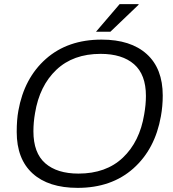

<svg xmlns="http://www.w3.org/2000/svg" viewBox="-20 -888 831 920"><path d="M439.9 -735.8 553.2 -868.2H644V-865.2L508.8 -735.8ZM352.1 12.2Q212.4 12.2 136.2 -56.9Q60.1 -126 60.1 -255.9Q60.1 -314 67.9 -356.9Q95.7 -513.7 200.2 -606Q304.7 -698.2 466.8 -698.2Q606.4 -698.2 683.1 -628.9Q759.8 -559.6 759.8 -430.2Q759.8 -379.4 751 -331.1Q723.1 -173.3 618.7 -80.6Q514.2 12.2 352.1 12.2ZM356 -56.2Q488.3 -56.2 568.8 -132.6Q649.4 -209 670.9 -339.8Q679.2 -386.7 679.2 -428.2Q679.2 -530.8 622.3 -580.3Q565.4 -629.9 461.9 -629.9Q330.6 -629.9 250 -553.5Q169.4 -477.1 147.9 -346.2Q140.1 -301.8 140.1 -258.8Q140.1 -155.3 196.8 -105.7Q253.4 -56.2 356 -56.2Z"/></svg>

Font: Archivo Light
Style: Italic
Weight: 300
Italic angle: -10°
Designer: Hector Gatti
Foundry: Omnibus-Type
Version: Version 2.001